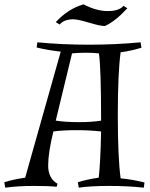

<svg xmlns="http://www.w3.org/2000/svg" viewBox="-74 -857 693 885"><path d="M98 -662Q212 -651 336 -651Q460 -651 574 -662L578 -637Q533 -623 482 -616Q469 -520 469 -325.5Q469 -131 482 -35Q535 -30 592 -16L589 8Q515 0 428.5 0Q342 0 289 8L285 -17Q330 -31 381 -38Q389 -104 392 -251Q340 -257 277.5 -257Q215 -257 172 -251Q148 -153 148 -94Q148 -35 191 -10L187 4Q156 0 82.5 0Q9 0 -50 8L-54 -17Q-9 -31 42 -38L206 -619Q150 -625 95 -638ZM183 -301Q228 -294 289.5 -294Q351 -294 392 -301Q392 -543 382 -611Q351 -614 320.5 -614Q290 -614 258 -611ZM311 -837Q370 -806 422.5 -806Q475 -806 495 -830L513 -819Q457 -758 409 -737Q388 -737 336.5 -752.5Q285 -768 264 -768Q221 -768 201 -744L183 -755Q239 -816 311 -837Z"/></svg>

Font: Almendra
Style: Regular
Weight: 400
Designer: Ana Sanfelippo
Foundry: Ana Sanfelippo
Version: Version 1.004